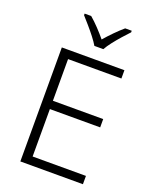

<svg xmlns="http://www.w3.org/2000/svg" viewBox="-171 -1039 895 1130"><g transform="rotate(20 276.5 -473.5)"><path d="M492 0H100V-714H492V-662H158V-401H473V-349H158V-52H492ZM277 -788Q264 -810 243 -837Q222 -864 199 -890.5Q176 -917 158 -937V-947H199Q226 -924 253.5 -895Q281 -866 304 -838Q328 -866 356.5 -895Q385 -924 412 -947H453V-937Q434 -917 410.5 -890.5Q387 -864 366 -837Q345 -810 333 -788Z"/></g></svg>

Font: Noto Sans Lao Light
Style: Regular
Weight: 300
Designer: Monotype Design Team
Foundry: Monotype Imaging Inc.
Version: Version 2.003; ttfautohint (v1.8.4.7-5d5b)